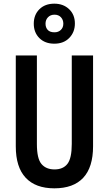

<svg xmlns="http://www.w3.org/2000/svg" viewBox="-20 -1016 593 1046"><path d="M487 -219Q487 -105 433.5 -47.5Q380 10 276 10Q174 10 120 -47.5Q66 -105 66 -219V-714H181V-231Q181 -152 206 -122.5Q231 -93 277 -93Q324 -93 347.5 -123.5Q371 -154 371 -232V-714H487ZM276 -778Q225 -778 194.5 -808.5Q164 -839 164 -887Q164 -935 194.5 -965.5Q225 -996 276 -996Q325 -996 356.5 -966Q388 -936 388 -888Q388 -841 357.5 -809.5Q327 -778 276 -778ZM277 -840Q298 -840 311.5 -853Q325 -866 325 -887Q325 -908 312 -922Q299 -936 277 -936Q255 -936 241.5 -922Q228 -908 228 -887Q228 -866 240 -853Q252 -840 277 -840Z"/></svg>

Font: Noto Sans Sinhala ExtraCondensed SemiBold
Style: Regular
Weight: 600
Width: 2
Designer: Jelle Bosma - Monotype Design Team
Foundry: Monotype Imaging Inc.
Version: Version 2.006; ttfautohint (v1.8.4.7-5d5b)